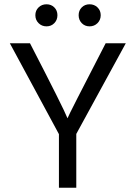

<svg xmlns="http://www.w3.org/2000/svg" viewBox="-20 -876 633 896"><path d="M233.5 -841.5Q248 -827 248 -805Q248 -783 233.5 -768Q219 -753 197 -753Q175 -753 160 -768Q145 -783 145 -805Q145 -827 160 -841.5Q175 -856 197 -856Q219 -856 233.5 -841.5ZM435 -841.5Q450 -827 450 -805Q450 -783 435 -768Q420 -753 398 -753Q376 -753 361.5 -768Q347 -783 347 -805Q347 -827 361.5 -841.5Q376 -856 398 -856Q420 -856 435 -841.5ZM336 0H255V-250L26 -674H120Q277 -370 295 -324Q300 -339 473 -674H567L336 -251Z"/></svg>

Font: Hind Jalandhar
Style: Regular
Weight: 400
Designer: Namrata Goyal
Foundry: Indian Type Foundry
Version: Version 0.702;PS 1.0;hotconv 1.0.81;makeotf.lib2.5.63406